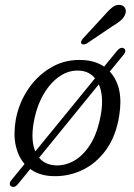

<svg xmlns="http://www.w3.org/2000/svg" viewBox="-20 -707 547 781"><path d="M25.5 51Q20 48 20 40.5Q20 33 26.5 25.5L80 -40Q54 -70 44 -115.2Q34 -160.5 44 -219Q56 -287 94.5 -344.2Q133 -401.5 191.2 -434.5Q249.5 -467.5 321 -462.5Q369 -459.5 403.5 -436L455.5 -499.5Q470 -517.5 483.5 -510.5Q497 -501.5 482 -483.5L426.5 -416Q484 -353.5 465 -237Q452 -153 410.8 -96.5Q369.5 -40 310.5 -13.2Q251.5 13.5 185.5 9Q137.5 5.5 103 -19.5L52.5 42.5Q39.5 58.5 25.5 51ZM117 -208Q110.5 -171 112.5 -141.5Q114.5 -112 123.5 -91L366.5 -388.5Q343 -417 305 -419.5Q262 -423 223.5 -397.2Q185 -371.5 156.8 -322.8Q128.5 -274 117 -208ZM203 -34.5Q241 -31.5 279.2 -52Q317.5 -72.5 347.5 -119.8Q377.5 -167 391 -245Q397 -282 394.5 -311.8Q392 -341.5 382 -364L139 -65.5Q162.5 -37.5 203 -34.5ZM400.5 -640.5Q420.5 -664 436.8 -677Q453 -690 471 -686.5Q485 -683.5 489.8 -672Q494.5 -660.5 488.5 -647Q482.5 -633 469 -622Q455.5 -611 436 -599.5L331.5 -529Q326 -526.5 320.2 -526.2Q314.5 -526 311.5 -529.5Q308 -534 310.8 -539.8Q313.5 -545.5 318 -551Z"/></svg>

Font: Fraunces 9pt SuperSoft Light
Style: Italic
Weight: 300
Italic angle: -16°
Version: Version 1.000;[b76b70a41]